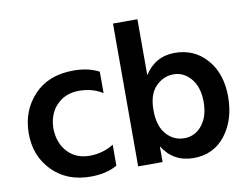

<svg xmlns="http://www.w3.org/2000/svg" viewBox="-77 -817 1219 936"><g transform="rotate(-10 532.5 -349.0)"><path d="M300 9Q183 9 110.5 -65Q38 -139 38.5 -251Q39 -363 110.5 -439Q182 -515 306 -515Q380 -515 432 -487V-381Q382 -413 315 -413Q248 -413 205 -369Q162 -325 161 -252Q163 -180 204.5 -136Q246 -92 312.5 -92Q379 -92 432 -126V-22Q379 9 300 9Z M783.5 -412Q733 -412 695 -373.5Q657 -335 657 -257Q657 -179 693 -137.5Q729 -96 782 -96Q835 -96 870 -139Q905 -182 905 -254.5Q905 -327 869.5 -369.5Q834 -412 783.5 -412ZM657 0H536V-707H657V-430Q710 -514 807 -514Q904 -514 965.5 -443.5Q1027 -373 1027 -259Q1027 -145 968.5 -69Q910 7 810 7Q710 7 657 -78Z"/></g></svg>

Font: Hind Guntur SemiBold
Style: Regular
Weight: 600
Designer: Manushi Parikh, Hitesh Malaviya
Foundry: Indian Type Foundry
Version: Version 1.000;PS 1.0;hotconv 1.0.86;makeotf.lib2.5.63406; tt